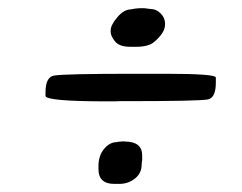

<svg xmlns="http://www.w3.org/2000/svg" viewBox="-20 -533 600 476"><path d="M389.2 -474.6V-472.2Q389.2 -451.7 361.8 -428.7Q347.7 -417 317.9 -417H303.2Q275.9 -417 265.1 -430.4Q254.4 -443.8 254.4 -453.6V-458Q254.4 -470.7 270.8 -490.2Q287.1 -509.8 305.2 -509.8Q313 -511.7 314.9 -511.7L327.1 -512.7H337.4L353.5 -510.7Q367.2 -510.7 378.2 -499.8Q389.2 -488.8 389.2 -474.6ZM515.1 -340.8V-328.1Q515.1 -291 495.8 -286.6Q476.6 -282.2 287.1 -282.2H277.3L262.7 -281.7H248Q92.8 -281.7 92.8 -295.4V-303.7Q92.8 -342.3 114.3 -345.7Q140.6 -350.1 312 -350.1H389.6Q515.1 -350.1 515.1 -340.8ZM332 -133.3Q332 -133.3 331.1 -124.5Q331.1 -103.5 314.5 -90.3Q297.9 -77.1 275.9 -77.1H263.2Q224.1 -77.1 224.1 -113.8V-121.1Q224.1 -147 238 -163.8Q252 -180.7 270 -180.7L271.5 -181.2L273.4 -181.6L287.6 -182.6L289.6 -182.1Q332.5 -182.1 332.5 -147.5V-134.8Z"/></svg>

Font: Averia Sans Libre
Style: Italic
Weight: 400
Italic angle: -7.90001°
Version: Version 1.002